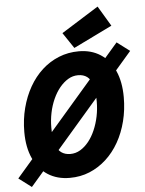

<svg xmlns="http://www.w3.org/2000/svg" viewBox="-87 -943 782 1034"><g transform="rotate(-5 304.0 -425.5)"><path d="M251 12Q183 12 133 -20Q83 -52 55.5 -112Q28 -172 28 -255Q28 -323 44 -384.5Q60 -446 89 -497Q118 -548 158.5 -585Q199 -622 249.5 -642.5Q300 -663 358 -663Q425 -663 474.5 -631Q524 -599 551 -539Q578 -479 578 -396Q578 -328 562.5 -266.5Q547 -205 518 -154Q489 -103 448.5 -66Q408 -29 358.5 -8.5Q309 12 251 12ZM265 -116Q294 -116 319 -131Q344 -146 364.5 -171.5Q385 -197 400 -231.5Q415 -266 423 -305Q431 -344 431 -385Q431 -440 421 -473Q411 -506 391.5 -520.5Q372 -535 343 -535Q314 -535 289 -520Q264 -505 243 -479.5Q222 -454 206.5 -419.5Q191 -385 183 -346Q175 -307 175 -266Q175 -211 185.5 -178Q196 -145 216 -130.5Q236 -116 265 -116ZM43 43 -26 -9 565 -693 634 -641ZM336 -683 279 -768 480 -894 545 -785Z"/></g></svg>

Font: Source Code Pro ExtraBold
Style: Italic
Weight: 800
Italic angle: -11°
Monospace: yes
Designer: Paul D. Hunt, Teo Tuominen
Foundry: Adobe Systems Incorporated
Version: Version 1.016;hotconv 1.0.116;makeotfexe 2.5.65601